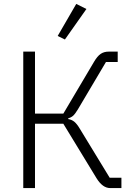

<svg xmlns="http://www.w3.org/2000/svg" viewBox="-20 -962 684 982"><path d="M422 -916 312 -760 275 -778 370 -942ZM99 0V-698H159V-381H304L461 -646Q478 -675 495 -686.5Q512 -698 536 -698H582V-645H522L378 -402Q364 -379 354 -370Q344 -361 329 -357V-353Q347 -350 360 -339.5Q373 -329 388 -304L541 -53H601V0H544Q505 0 474 -50L304 -329H159V0Z"/></svg>

Font: IBM Plex Sans Light
Style: Regular
Weight: 300
Designer: Mike Abbink, Paul van der Laan, Pieter van Rosmalen
Foundry: Bold Monday
Version: Version 3.0